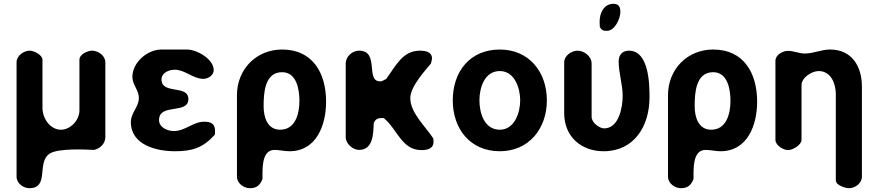

<svg xmlns="http://www.w3.org/2000/svg" viewBox="-20 -787 4602 1008"><path d="M136 -521C105 -521 67 -495 67 -460V140C67 176 103 201 134 201C241 201 171 66 240 20C284 -10 433 -2 473 0C505 -6 533 -33 533 -67V-460C533 -495 495 -521 464 -521C441 -521 397 -503 397 -473V-207C397 -156 350 -106 300 -106C243 -106 203 -166 203 -220V-473C203 -499 158 -521 136 -521Z M667 -146C667 -25 803 7 898 7C990 7 1046 -11 1108 -80C1109 -83 1109 -97 1109 -100C1109 -137 1088 -148 1052 -148C994 -148 952 -99 893 -99C860 -99 815 -117 815 -157C815 -247 969 -185 969 -267C969 -344 828 -289 828 -370C828 -405 867 -421 897 -421C952 -421 993 -373 1048 -373C1073 -373 1102 -392 1102 -419C1102 -477 1013 -527 962 -527H828C753 -527 675 -459 675 -383C675 -342 709 -314 709 -273C709 -225 667 -196 667 -146Z M1461 -527C1326 -527 1224 -424 1224 -287V140C1224 176 1260 201 1292 201C1328 201 1345 185 1358 153C1359 112 1349 0 1421 0C1448 0 1472 7 1500 7C1643 7 1692 -133 1692 -253C1692 -403 1622 -527 1461 -527ZM1364 -229C1364 -297 1369 -408 1461 -408C1538 -408 1552 -316 1552 -257C1552 -193 1532 -106 1451 -106C1383 -106 1364 -173 1364 -229Z M1865 -521C1830 -521 1795 -491 1795 -453V-67C1795 -32 1833 0 1865 0C1940 0 1940 -87 1942 -140C1950 -160 1961 -167 1982 -167H1995C2065 -110 2089 1 2192 1C2222 1 2256 -5 2256 -43C2256 -46 2255 -58 2255 -60C2215 -122 2134 -194 2134 -272C2134 -334 2217 -422 2242 -453C2244 -457 2248 -476 2248 -480C2248 -516 2211 -521 2185 -521C2094 -521 2059 -443 2008 -373C2005 -371 1986 -361 1982 -360H1975C1897 -360 1974 -521 1865 -521Z M2357 -260C2357 -110 2449 7 2604 7C2757 7 2851 -112 2851 -260C2851 -410 2757 -527 2604 -527C2448 -527 2357 -412 2357 -260ZM2497 -260C2497 -325 2523 -414 2604 -414C2682 -414 2711 -324 2711 -260C2711 -197 2682 -106 2604 -106C2522 -106 2497 -195 2497 -260Z M3012 -521C2981 -521 2942 -495 2942 -460V-193C2942 -69 3032 7 3149 7C3311 7 3390 -127 3390 -276C3390 -342 3388 -521 3282 -521C3247 -521 3228 -498 3228 -465C3228 -403 3249 -345 3249 -283C3249 -226 3230 -113 3152 -113C3126 -113 3086 -144 3086 -173V-453C3086 -492 3046 -521 3012 -521ZM3129 -647C3137 -627 3150 -625 3166 -625C3208 -625 3237 -689 3237 -725C3237 -750 3228 -767 3201 -767C3149 -767 3128 -717 3128 -673C3128 -669 3129 -651 3129 -647Z M3724 -527C3589 -527 3487 -424 3487 -287V140C3487 176 3523 201 3555 201C3591 201 3608 185 3621 153C3622 112 3612 0 3684 0C3711 0 3735 7 3763 7C3906 7 3955 -133 3955 -253C3955 -403 3885 -527 3724 -527ZM3627 -229C3627 -297 3632 -408 3724 -408C3801 -408 3815 -316 3815 -257C3815 -193 3795 -106 3714 -106C3646 -106 3627 -173 3627 -229Z M4278 -414C4342 -414 4368 -349 4368 -293V160C4368 186 4419 201 4437 201C4469 201 4505 176 4505 140V-333C4505 -439 4452 -527 4338 -527C4291 -527 4251 -506 4205 -506C4174 -506 4148 -520 4118 -520C4089 -520 4051 -500 4051 -467V-53C4051 -23 4093 1 4118 1C4140 1 4188 -25 4188 -53V-340C4188 -380 4242 -414 4278 -414Z"/></svg>

Font: Asimov Print
Style: Regular
Weight: 500
Designer: Google
Version: Version 2.000980: 2014